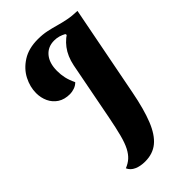

<svg xmlns="http://www.w3.org/2000/svg" viewBox="-266 -784 1047 1047"><g transform="rotate(-45 257.0 -261.0)"><path d="M194.3 182.3Q158 182.3 131 170.3Q104 158.3 93.3 133.7Q120 123 138.7 106.2Q157.3 89.3 172 61.2Q186.7 33 198.8 -13.2Q211 -59.3 224.3 -128.3L289.3 -464.7Q301.3 -523 331.5 -562.8Q361.7 -602.7 408.2 -626.3Q454.7 -650 513.7 -660L411.3 -133.3Q390.3 -24 362.2 46.2Q334 116.3 293.8 149.3Q253.7 182.3 194.3 182.3ZM164.7 -367.7Q122.3 -367.7 94 -386.2Q65.7 -404.7 51.3 -435.5Q37 -466.3 37 -502.3Q37 -550 60.8 -596.3Q84.7 -642.7 132.7 -673.2Q180.7 -703.7 251.3 -703.7Q288.7 -703.7 319.3 -697.2Q350 -690.7 379 -682.3Q408 -674 440.3 -667.5Q472.7 -661 513.3 -660L379.3 -609.3L377.7 -617.3Q361.7 -626 345.5 -630.8Q329.3 -635.7 309.3 -635.7Q260.7 -635.7 232 -601.3Q203.3 -567 203.3 -507Q203.3 -478.3 209.2 -452Q215 -425.7 230.3 -393.7Q216.7 -379.7 198.2 -373.7Q179.7 -367.7 164.7 -367.7Z"/></g></svg>

Font: Sansita Swashed Light
Style: Regular
Weight: 300
Designer: Pablo Cosgaya
Foundry: Omnibus-Type
Version: Version 1.003